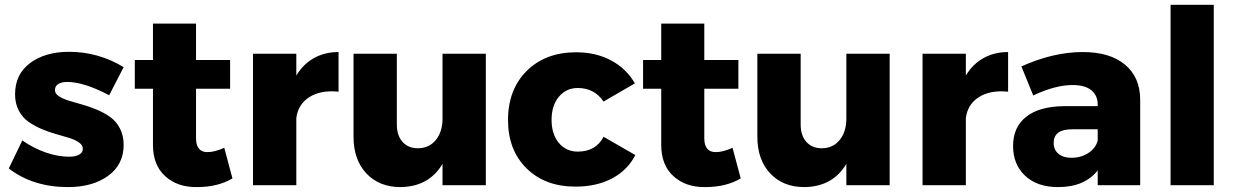

<svg xmlns="http://www.w3.org/2000/svg" viewBox="-20 -762 5087 790"><path d="M429.2 -370.1Q325.2 -424.8 256.8 -424.8Q233.4 -424.8 219.7 -416.3Q206.1 -407.7 206.1 -391.1Q206.1 -377 221.7 -366.5Q237.3 -356 262.2 -348.1Q287.1 -340.3 317.4 -332Q347.7 -323.7 377.9 -311Q408.2 -298.3 433.1 -280.8Q458 -263.2 473.4 -233.6Q488.8 -204.1 488.8 -166Q488.8 -85 425 -38.6Q361.3 7.8 259.8 7.8Q115.7 7.8 16.1 -68.8L71.8 -184.1Q118.2 -151.9 168.5 -134.5Q218.8 -117.2 264.2 -117.2Q290 -117.2 305.4 -125.5Q320.8 -133.8 320.8 -149.9Q320.8 -164.6 305.4 -175.5Q290 -186.5 265.4 -194.3Q240.7 -202.1 211.2 -210.2Q181.6 -218.3 151.9 -231Q122.1 -243.7 97.4 -260.7Q72.8 -277.8 57.4 -306.9Q42 -335.9 42 -374Q42 -456.5 104 -502.7Q166 -548.8 264.2 -548.8Q384.8 -548.8 488.8 -485.8Z M902.8 -153.8 936.5 -27.8Q876 7.8 790.5 7.8Q710 8.8 659.7 -37.1Q609.4 -83 609.4 -165V-397H534.7V-515.1H609.4V-665H786.6V-515.1H926.8V-397H786.6V-192.9Q786.6 -163.6 799.3 -149.4Q812 -135.3 835.4 -136.2Q862.3 -136.2 902.8 -153.8Z M1199.2 -451.2Q1227.1 -498 1271.7 -522.9Q1316.4 -547.9 1373 -547.9V-384.8Q1299.3 -392.1 1252.7 -362.3Q1206.1 -332.5 1199.2 -275.9V0H1021V-541H1199.2Z M1800.8 -541H1979V0H1800.8V-87.9Q1745.1 6.3 1627.9 7.8Q1540 7.8 1487.3 -48.6Q1434.6 -105 1434.6 -199.2V-541H1612.8V-250Q1612.8 -204.6 1636.2 -178.2Q1659.7 -151.9 1699.7 -151.9Q1746.1 -152.3 1773.4 -186.3Q1800.8 -220.2 1800.8 -273.9Z M2463.4 -344.2Q2425.3 -399.9 2357.4 -399.9Q2309.6 -399.9 2279.5 -363.8Q2249.5 -327.6 2249.5 -269Q2249.5 -210 2279.3 -174.1Q2309.1 -138.2 2357.4 -138.2Q2431.6 -138.2 2463.4 -199.2L2594.2 -124Q2562 -61.5 2498.3 -27.8Q2434.6 5.9 2348.1 5.9Q2222.7 5.9 2146.5 -69.3Q2070.3 -144.5 2070.3 -268.1Q2070.3 -394 2147.5 -470.5Q2224.6 -546.9 2350.6 -546.9Q2431.6 -546.9 2494.4 -513.4Q2557.1 -480 2592.3 -418.9Z M2994.1 -153.8 3027.8 -27.8Q2967.3 7.8 2881.8 7.8Q2801.3 8.8 2751 -37.1Q2700.7 -83 2700.7 -165V-397H2626V-515.1H2700.7V-665H2877.9V-515.1H3018.1V-397H2877.9V-192.9Q2877.9 -163.6 2890.6 -149.4Q2903.3 -135.3 2926.8 -136.2Q2953.6 -136.2 2994.1 -153.8Z M3462.4 -541H3640.6V0H3462.4V-87.9Q3406.7 6.3 3289.6 7.8Q3201.7 7.8 3148.9 -48.6Q3096.2 -105 3096.2 -199.2V-541H3274.4V-250Q3274.4 -204.6 3297.9 -178.2Q3321.3 -151.9 3361.3 -151.9Q3407.7 -152.3 3435.1 -186.3Q3462.4 -220.2 3462.4 -273.9Z M3954.1 -451.2Q3981.9 -498 4026.6 -522.9Q4071.3 -547.9 4127.9 -547.9V-384.8Q4054.2 -392.1 4007.6 -362.3Q3960.9 -332.5 3954.1 -275.9V0H3775.9V-541H3954.1Z M4434.6 -547.9Q4546.4 -547.9 4608.6 -496.3Q4670.9 -444.8 4671.4 -352.1V0H4496.6V-61Q4442.9 7.8 4333.5 7.8Q4247.6 7.8 4198 -38.8Q4148.4 -85.4 4148.4 -161.1Q4148.4 -238.8 4201.9 -281.2Q4255.4 -323.7 4355.5 -325.2H4496.6V-331.1Q4496.6 -369.6 4470.2 -390.9Q4443.8 -412.1 4393.6 -412.1Q4321.3 -412.1 4231.4 -369.1L4182.6 -488.8Q4314.5 -547.9 4434.6 -547.9ZM4388.7 -112.8Q4428.2 -112.8 4458.3 -132.6Q4488.3 -152.3 4496.6 -183.1V-230H4390.6Q4315.4 -230 4315.4 -173.8Q4315.4 -146 4335 -129.4Q4354.5 -112.8 4388.7 -112.8Z M4796.4 -742.2H4974.1V0H4796.4Z"/></svg>

Font: Montserrat-Arabic
Style: Bold
Weight: 700
Designer: Mohamed Gaber
Foundry: Kief Type Foundry
Version: Version 5.008;PS 005.008;hotconv 1.0.88;makeotf.lib2.5.64775